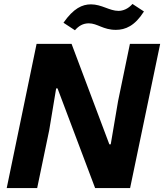

<svg xmlns="http://www.w3.org/2000/svg" viewBox="-20 -951 830 971"><path d="M14 0H168L229 -293L264 -504H271L461 0H638L790 -729H637L577 -439L540 -221H533L342 -729H165ZM566 -800C614 -800 662 -820 708 -893L650 -931C628 -906 602 -896 579 -896C534 -896 494 -929 440 -929C396 -929 352 -909 301 -836L359 -798C378 -820 400 -833 429 -833C473 -833 501 -800 566 -800Z"/></svg>

Font: Mona Sans
Style: Bold Italic
Weight: 700
Italic angle: -11.7°
Designer: Deni Anggara
Foundry: GitHub
Version: Version 2.000;Glyphs 3.2.3 (3260)